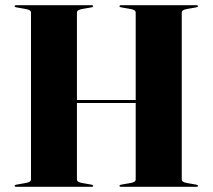

<svg xmlns="http://www.w3.org/2000/svg" viewBox="-20 -720 820 740"><path d="M188 -334.5H577V-323H188ZM276.5 -29Q276.5 -23 282 -19.5Q287.5 -16 297.5 -14.5L332 -8.5Q339 -7.5 339 -4Q339 -2 337.5 -1Q336 0 333 0H42.5Q39.5 0 38 -1Q36.5 -2 36.5 -4Q36.5 -7.5 44 -8.5L78 -14.5Q88.5 -16 94 -19.5Q99.5 -23 99.5 -29V-671Q99.5 -677 94 -680.5Q88.5 -684 78 -685.5L44 -691.5Q36.5 -692.5 36.5 -696Q36.5 -697.5 38 -698.8Q39.5 -700 42.5 -700H333Q336 -700 337.5 -698.8Q339 -697.5 339 -696Q339 -692.5 332 -691.5L297.5 -685.5Q287.5 -684 282 -680.5Q276.5 -677 276.5 -671ZM680.5 -29Q680.5 -23 686 -19.5Q691.5 -16 701.5 -14.5L735.5 -8.5Q743 -7.5 743 -4Q743 -2 741.5 -1Q740 0 737 0H446.5Q443.5 0 442 -1Q440.5 -2 440.5 -4Q440.5 -7.5 448 -8.5L482 -14.5Q492.5 -16 497.8 -19.5Q503 -23 503 -29V-671Q503 -677 497.8 -680.5Q492.5 -684 482 -685.5L448 -691.5Q440.5 -692.5 440.5 -696Q440.5 -697.5 442 -698.8Q443.5 -700 446.5 -700H737Q740 -700 741.5 -698.8Q743 -697.5 743 -696Q743 -692.5 735.5 -691.5L701.5 -685.5Q691.5 -684 686 -680.5Q680.5 -677 680.5 -671Z"/></svg>

Font: Fraunces 120pt
Style: Bold
Weight: 700
Version: Version 1.000;[b76b70a41]